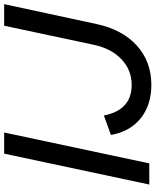

<svg xmlns="http://www.w3.org/2000/svg" viewBox="68 -808 750 926"><g transform="rotate(-90 443.0 -345.0)"><path d="M16 0 165 -700H267L118 0ZM790 -254Q763 -129 685.5 -59.5Q608 10 497 10Q400 10 336 -41Q272 -92 255 -185L349 -219Q362 -152 399 -118.5Q436 -85 496 -85Q568 -85 620 -134Q672 -183 690 -268L782 -700H886Z"/></g></svg>

Font: Red Hat Display Medium
Style: Italic
Weight: 500
Italic angle: -12°
Designer: Pentagram / MCKL
Foundry: Pentagram / MCKL
Version: Version 1.003; Red Hat Display Medium Italic